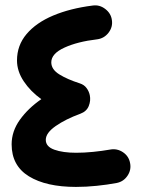

<svg xmlns="http://www.w3.org/2000/svg" viewBox="-20 -655 551 733"><path d="M407.2 -578.1Q411.1 -551.8 394.3 -530Q377.4 -508.3 351.1 -504.9Q275.9 -496.1 225.8 -473.1Q175.8 -450.2 175.8 -417Q175.8 -390.1 206.3 -371.1Q236.8 -352.1 284.2 -336.9Q301.3 -331.5 310.5 -318.8Q319.8 -306.2 322.8 -291.5Q327.1 -271 318.8 -250.2Q310.5 -229.5 286.6 -220.7Q230.5 -200.2 192.6 -173.8Q154.8 -147.5 154.8 -121.1Q154.8 -95.2 187.5 -83.5Q220.2 -71.8 270.5 -71.8Q301.8 -71.8 335.7 -75.2Q369.6 -78.6 400.4 -84Q426.8 -88.9 449.2 -74Q471.7 -59.1 476.6 -32.7Q481.9 -6.8 467 15.6Q452.1 38.1 425.8 43.5Q389.6 50.3 349.4 54.4Q309.1 58.6 270 58.6Q156.2 58.6 90.3 18.1Q24.4 -22.5 24.4 -104Q24.4 -153.8 55.9 -197.8Q87.4 -241.7 137.7 -276.4Q96.2 -306.2 70.6 -344.7Q44.9 -383.3 44.9 -424.3Q44.9 -481.9 81.5 -525.1Q118.2 -568.4 183.1 -595.7Q248 -623 333.5 -633.8Q359.9 -637.7 381.8 -620.8Q403.8 -604 407.2 -578.1Z"/></svg>

Font: Mikhak-FD Bold
Style: Regular
Weight: 700
Designer: Amin Abedi
Version: Version 3.3